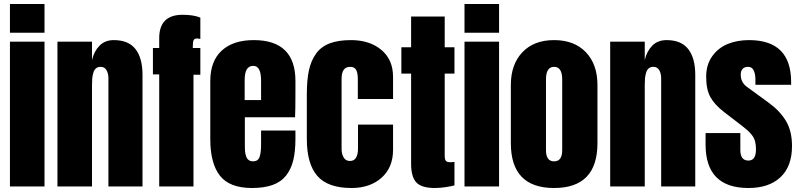

<svg xmlns="http://www.w3.org/2000/svg" viewBox="-20 -943 4044 971"><path d="M205.1 0H30.3V-732.4H205.1ZM205.1 -777.3H30.3V-922.9H205.1Z M445.3 0H270.5V-732.4H445.3V-639.2Q455.6 -684.1 483.4 -712.2Q511.2 -740.2 555.7 -740.2Q629.9 -740.2 665.3 -694.6Q700.7 -648.9 700.7 -564.9V0H528.3V-546.9Q528.3 -571.3 518.6 -588.1Q508.8 -605 489.3 -605Q474.6 -605 465.3 -597.2Q456.1 -589.4 451.9 -574.7Q447.8 -560.1 446.5 -546.9Q445.3 -533.7 445.3 -515.1Z M958.5 0H785.2V-566.9H753.4V-700.2H785.2V-750Q785.2 -868.2 903.3 -868.2Q959 -868.2 993.2 -854V-746.1Q981 -748.5 977.1 -748.5Q962.9 -748.5 959 -739.3Q955.1 -730 955.1 -709.5V-700.2H993.2V-564.9H958.5Z M1254.4 7.8Q1141.1 7.8 1092.3 -54.4Q1043.5 -116.7 1043.5 -238.8V-533.2Q1043.5 -633.8 1101.3 -687Q1159.2 -740.2 1263.2 -740.2Q1474.1 -740.2 1474.1 -533.2V-480Q1474.1 -383.3 1472.2 -350.1H1218.3V-208.5Q1218.3 -194.3 1218.8 -184.6Q1219.2 -174.8 1221.7 -163.1Q1224.1 -151.4 1228.3 -144Q1232.4 -136.7 1240.2 -131.8Q1248 -127 1259.3 -127Q1284.2 -127 1292.2 -147.9Q1300.3 -168.9 1300.3 -212.4V-282.7H1474.1V-241.2Q1474.1 -177.7 1463.1 -132.6Q1452.1 -87.4 1426.8 -55.2Q1401.4 -22.9 1358.6 -7.6Q1315.9 7.8 1254.4 7.8ZM1217.3 -535.6V-437H1300.3V-535.6Q1300.3 -609.9 1261.2 -609.9Q1239.3 -609.9 1228.3 -592.5Q1217.3 -575.2 1217.3 -535.6Z M1757.8 7.8Q1637.7 7.8 1584.7 -53.5Q1531.7 -114.7 1531.7 -240.2V-465.8Q1531.7 -537.6 1542.2 -586.7Q1552.7 -635.7 1578.1 -671.4Q1603.5 -707 1647 -723.6Q1690.4 -740.2 1755.4 -740.2Q1849.1 -740.2 1908.4 -690.9Q1967.8 -641.6 1967.8 -554.2V-442.4H1789.6V-544.9Q1789.6 -573.7 1781.2 -589.4Q1772.9 -605 1750.5 -605Q1707.5 -605 1707.5 -543.9V-189Q1707.5 -164.1 1718 -146.5Q1728.5 -128.9 1749.5 -128.9Q1771 -128.9 1780.8 -146Q1790.5 -163.1 1790.5 -189.9V-313H1967.8V-185.1Q1967.8 -95.7 1909.4 -43.9Q1851.1 7.8 1757.8 7.8Z M2179.2 7.8Q2110.8 7.8 2085 -21Q2059.1 -49.8 2059.1 -114.3V-570.8H2009.8V-704.1H2059.1V-859.4H2229V-704.1H2278.3V-570.8H2229V-155.3Q2229 -136.7 2234.9 -129.6Q2240.7 -122.6 2257.3 -122.6Q2269 -122.6 2278.3 -124.5V-5.4Q2267.6 -2 2237.1 2.9Q2206.5 7.8 2179.2 7.8Z M2503.9 0H2329.1V-732.4H2503.9ZM2503.9 -777.3H2329.1V-922.9H2503.9Z M2782.2 7.8Q2563.5 7.8 2563.5 -219.2V-513.2Q2563.5 -617.2 2621.8 -678.7Q2680.2 -740.2 2782.2 -740.2Q2884.3 -740.2 2942.9 -679Q3001.5 -617.7 3001.5 -513.2V-219.2Q3001.5 7.8 2782.2 7.8ZM2823.2 -183.1V-541Q2823.2 -605 2782.2 -605Q2741.2 -605 2741.2 -541V-183.1Q2741.2 -127 2782.2 -127Q2823.2 -127 2823.2 -183.1Z M3240.7 0H3065.9V-732.4H3240.7V-639.2Q3251 -684.1 3278.8 -712.2Q3306.6 -740.2 3351.1 -740.2Q3425.3 -740.2 3460.7 -694.6Q3496.1 -648.9 3496.1 -564.9V0H3323.7V-546.9Q3323.7 -571.3 3314 -588.1Q3304.2 -605 3284.7 -605Q3270 -605 3260.7 -597.2Q3251.5 -589.4 3247.3 -574.7Q3243.2 -560.1 3241.9 -546.9Q3240.7 -533.7 3240.7 -515.1Z M3765.1 7.8Q3548.3 7.8 3548.3 -211.9V-270H3724.1V-184.1Q3724.1 -130.9 3765.1 -130.9Q3803.2 -130.9 3803.2 -188Q3803.2 -210.9 3798.6 -228.3Q3793.9 -245.6 3782.5 -260Q3771 -274.4 3761.7 -282.7Q3752.4 -291 3734.4 -305.2L3641.1 -377Q3593.8 -413.6 3572.5 -452.1Q3551.3 -490.7 3551.3 -555.2Q3551.3 -615.7 3581.8 -658.4Q3612.3 -701.2 3660.4 -720.7Q3708.5 -740.2 3768.1 -740.2Q3981 -740.2 3981 -527.8V-514.2H3800.3V-542Q3800.3 -568.4 3791.7 -586.7Q3783.2 -605 3763.2 -605Q3745.1 -605 3735.6 -594.7Q3726.1 -584.5 3726.1 -565.9Q3726.1 -526.4 3757.3 -503.9L3865.7 -424.8Q3923.3 -383.3 3954.3 -332.3Q3985.4 -281.2 3985.4 -204.1Q3985.4 -101.6 3927.2 -46.9Q3869.1 7.8 3765.1 7.8Z"/></svg>

Font: Anton
Style: Regular
Weight: 400
Designer: Vernon Adams, Tural Alisoy
Foundry: Vernon Adams
Version: Version 2.300